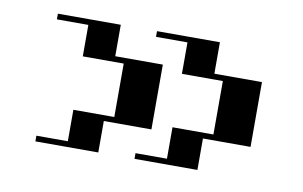

<svg xmlns="http://www.w3.org/2000/svg" viewBox="-47 -535 787 499"><g transform="rotate(10 346.5 -285.5)"><path d="M331.6 -132H414.6V-215H522.6V-356H414.6V-439H331.6V-454H497.6V-371H623.2V-200H497.6V-117H331.6ZM70 -132H153V-215H261V-356H153V-439H70V-454H236V-371H361.6V-200H236V-117H70Z"/></g></svg>

Font: Facade Sud
Style: Regular
Weight: 100
Designer: Éléonore Fines
Foundry: Velvetyne Type Foundry
Version: Version 1.001;Glyphs 3.2 (3202)